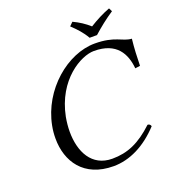

<svg xmlns="http://www.w3.org/2000/svg" viewBox="-146 -927 962 1053"><g transform="rotate(-20 335.0 -401.0)"><path d="M338 10C431 10 526 -36 608 -125C605 -134 600 -140 589 -140C506 -62 434 -31 345 -31C225 -31 175 -133 175 -250C175 -277 178 -306 183 -334C223 -537 375 -621 451 -621C584 -621 624 -540 632 -454L661 -458C662 -510 664 -559 670 -613C616 -616 587 -658 469 -658C310 -658 134 -512 96 -315C91 -290 89 -266 89 -241C89 -108 164 10 338 10ZM454 -697H497C535 -731 575 -763 619 -792L609 -812C567 -796 530 -777 488 -751C460 -776 431 -795 395 -812L375 -792C405 -764 433 -734 454 -697Z"/></g></svg>

Font: Libertinus Serif
Style: Italic
Weight: 400
Italic angle: -12°
Designer: Philipp H. Poll, Khaled Hosny
Foundry: Caleb Maclennan
Version: Version 7.050;RELEASE